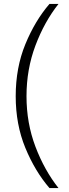

<svg xmlns="http://www.w3.org/2000/svg" viewBox="-20 -849 350 978"><path d="M232 109Q158 23 109 -96Q60 -215 60 -359Q60 -504 109 -623.5Q158 -743 232 -829H278Q206 -738 160.5 -617Q115 -496 115 -359Q115 -222 160.5 -102Q206 18 278 109Z"/></svg>

Font: Murecho Light
Style: Regular
Weight: 300
Designer: Neil Summerour
Foundry: Positype
Version: Version 1.010; ttfautohint (v1.8.3)